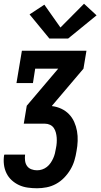

<svg xmlns="http://www.w3.org/2000/svg" viewBox="-22 -801 542 1026"><path d="M176 205Q151 205 126 201.5Q101 198 79.5 188Q58 178 40.5 162Q23 146 12.5 124.5Q2 103 -1 78Q-4 53 0 28Q1 28 1 27Q1 26 1 25H113Q112 25 112 25.5Q112 26 112 26Q110 42 112 58Q114 74 122.5 86Q131 98 145.5 103.5Q160 109 176 109Q190 109 203.5 104.5Q217 100 228.5 91Q240 82 248.5 69.5Q257 57 262.5 44.5Q268 32 271.5 18.5Q275 5 277 -9Q280 -23 281 -37.5Q282 -52 281 -65.5Q280 -79 276.5 -92.5Q273 -106 265.5 -117Q258 -128 245.5 -134Q233 -140 219 -140H105L121 -236L289 -434H166L154 -357H66L95 -530H440L424 -434L256 -236V-234Q282 -231 305.5 -220Q329 -209 346.5 -191Q364 -173 374.5 -149.5Q385 -126 389.5 -100.5Q394 -75 393 -47.5Q392 -20 387 6Q383 32 375.5 57Q368 82 354 105.5Q340 129 320.5 149Q301 169 277 182Q253 195 227 200Q201 205 176 205ZM242 -595 136 -724 215 -776 301 -654 427 -781 494 -719 342 -595Z"/></svg>

Font: Iosevka Slab
Style: Bold Italic
Weight: 700
Italic angle: -9°
Monospace: yes
Designer: Belleve Invis
Foundry: Belleve Invis
Version: Version 11.1.0; ttfautohint (v1.8.3)